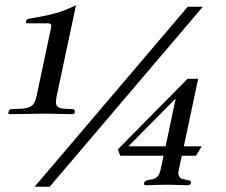

<svg xmlns="http://www.w3.org/2000/svg" viewBox="-20 -712 870 740"><path d="M198.7 -342.8Q195.3 -326.7 195.6 -316.7Q195.8 -306.6 201.7 -301.3Q207.5 -295.9 219.7 -293.9Q231.9 -292 252.9 -292Q264.2 -292 266.6 -288.6Q269 -285.2 268.1 -278.8Q266.6 -272 257.8 -272Q237.3 -272 209.5 -272.9Q181.6 -273.9 145 -273.9Q108.9 -273.9 78.4 -272.9Q47.9 -272 18.6 -272Q10.7 -272 12.2 -278.8Q13.2 -285.2 17.1 -288.6Q21 -292 33.2 -292Q57.1 -292 72.5 -293.9Q87.9 -295.9 97.7 -301.3Q107.4 -306.6 112.5 -316.7Q117.7 -326.7 121.1 -342.8L177.2 -606.9Q180.2 -622.1 166 -622.1H86.9Q83 -622.1 81.1 -623.5Q79.1 -625 80.1 -630.9Q81.5 -638.2 95 -640.6Q108.4 -643.1 132.8 -647.2Q157.2 -651.4 192.4 -660.6Q227.5 -669.9 272.9 -691.9ZM171.4 7.8H113.3L703.6 -686H761.7ZM474.6 -147.9H618.2L656.7 -330.1H654.8ZM688.5 -147.9H757.3L735.4 -111.8H680.7L668.9 -56.2Q666 -43 668.7 -35.6Q671.4 -28.3 677 -24.9Q682.6 -21.5 689.9 -20.5Q697.3 -19.5 703.4 -18.3Q709.5 -17.1 713.1 -14.6Q716.8 -12.2 715.3 -5.9Q715.3 -2 710.9 0Q706.5 2 700.7 2Q686.5 2 668.2 1Q649.9 0 622.1 0Q594.2 0 575.7 1Q557.1 2 543.5 2Q533.7 2 535.2 -5.9Q536.6 -12.2 541 -14.6Q545.4 -17.1 551.5 -18.3Q557.6 -19.5 564.7 -20.5Q571.8 -21.5 578.4 -24.9Q585 -28.3 590.3 -35.6Q595.7 -43 598.6 -56.2L610.4 -111.8H443.4L434.1 -136.2L702.6 -408.2H743.7Z"/></svg>

Font: XB Zar
Style: Italic
Weight: 400
Italic angle: -12°
Designer: Behnam
Foundry: Irmug
Version: Version 8.005 2009